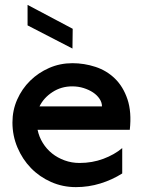

<svg xmlns="http://www.w3.org/2000/svg" viewBox="-20 -757 578 787"><path d="M93 -737 278 -639 277 -558 93 -653ZM398 -321Q398 -337 388 -352Q378 -367 361.5 -378Q345 -389 323 -396Q301 -403 276 -403Q231 -403 195 -379.5Q159 -356 142 -321ZM512 -225H134Q140 -196 155.5 -171Q171 -146 193.5 -128Q216 -110 245 -99.5Q274 -89 306 -89Q358 -89 403.5 -106Q449 -123 481 -150V-46Q440 -20 391.5 -5Q343 10 291 10Q237 10 189.5 -11Q142 -32 107 -68Q72 -104 51.5 -152.5Q31 -201 31 -255Q31 -305 50.5 -349Q70 -393 103.5 -426Q137 -459 181.5 -478.5Q226 -498 277 -498Q325 -498 371 -483Q417 -468 451 -435Q485 -402 502.5 -350Q520 -298 512 -225Z"/></svg>

Font: Railway
Style: Regular
Weight: 400
Version: 1.000